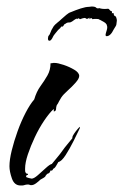

<svg xmlns="http://www.w3.org/2000/svg" viewBox="-20 -578 378 589"><path d="M43 -9Q24 -9 16.5 -30.5Q9 -52 9 -68Q9 -88 16 -116.5Q23 -145 34 -175.5Q45 -206 58.5 -232Q72 -258 85 -273Q92 -297 104 -313.5Q116 -330 125.5 -346.5Q135 -363 135 -384H137Q141 -384 143 -385H147Q157 -385 175 -379Q193 -373 208 -364Q223 -355 223 -345Q223 -337 212 -324.5Q201 -312 187.5 -300Q174 -288 168 -279Q166 -276 164.5 -273Q163 -270 161 -267Q160 -264 158 -261Q156 -258 154 -255Q152 -249 152 -244Q152 -237 145 -236V-243H144Q131 -231 115.5 -208Q100 -185 87 -157.5Q74 -130 65.5 -104.5Q57 -79 57 -61V-56Q57 -51 58 -50Q60 -45 64 -45H65L66 -44Q66 -41 63 -41Q60 -40 60 -36Q60 -34 68 -32Q76 -30 77 -30Q84 -30 96 -40.5Q108 -51 120.5 -62.5Q133 -74 139 -75Q147 -85 155.5 -95Q164 -105 171 -115Q178 -125 186 -134.5Q194 -144 202 -154V-157Q202 -160 207 -167.5Q212 -175 218 -182Q224 -189 225 -189V-187Q225 -184 224 -183Q218 -170 206 -146Q194 -122 181.5 -102.5Q169 -83 159 -81L152 -69Q148 -62 143 -60Q141 -53 135 -55Q132 -46 128 -46Q124 -45 120 -39Q119 -35 113 -32L104 -27Q99 -22 91 -16Q83 -10 76 -10Q72 -10 71 -11Q69 -12 65 -12Q60 -12 54 -10Q51 -9 48 -9Q45 -9 43 -9ZM132 -453Q125 -453 128 -466Q128 -467 130.5 -470Q133 -473 133 -474Q137 -486 145 -498Q150 -504 156.5 -509Q163 -514 168 -519Q176 -526 183.5 -532.5Q191 -539 198 -541Q212 -547 227.5 -552Q243 -557 253 -557Q255 -557 257 -557.5Q259 -558 261 -558Q272 -558 275 -554.5Q278 -551 285 -553Q287 -552 293.5 -551Q300 -550 310 -551Q313 -552 316 -548Q319 -544 321 -544Q325 -544 323 -537L326 -538H327Q329 -538 329 -534.5Q329 -531 332 -529L336 -527L335 -526H336Q337 -524 338 -519.5Q339 -515 338 -511Q337 -506 337 -503Q337 -500 329 -488Q319 -467 307 -467Q302 -467 305 -477Q306 -481 307.5 -485.5Q309 -490 309 -495Q309 -497 307 -503Q304 -508 298 -511Q292 -514 287 -517Q287 -517 286 -517.5Q285 -518 284 -518Q284 -520 274.5 -520Q265 -520 264 -519Q263 -520 261 -522Q259 -524 255 -519L254 -524L249 -520L250 -522L249 -521Q247 -519 244 -521Q244 -521 243.5 -521.5Q243 -522 243 -522Q242 -522 241.5 -522.5Q241 -523 240 -523L234 -522L225 -519Q225 -520 222.5 -521Q220 -522 220 -522L216 -519Q216 -521 215 -521Q214 -521 212 -519.5Q210 -518 208 -517L201 -512Q198 -510 196 -509.5Q194 -509 192 -509H190Q185 -509 177 -503Q173 -495 170.5 -496.5Q168 -498 165 -492Q164 -491 161 -488.5Q158 -486 155 -482Q153 -480 148 -473.5Q143 -467 143 -466Q137 -453 132 -453Z"/></svg>

Font: Water Brush
Style: Regular
Weight: 400
Designer: Robert E. Leuschke
Foundry: Robert E. Leuschke
Version: Version 1.010; ttfautohint (v1.8.4.7-5d5b)